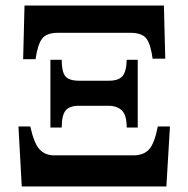

<svg xmlns="http://www.w3.org/2000/svg" viewBox="-20 -677 683 697"><path d="M584 0H59L47 -218H90Q103 -158 123 -135.5Q143 -113 177 -113H463Q502 -113 521.5 -135Q541 -157 553 -218H597ZM109 -462H64L69 -657H575L580 -464H534Q527 -517 511 -537.5Q495 -558 452 -558H192Q150 -558 133.5 -537.5Q117 -517 109 -462ZM204 -214H163V-460H204Q204 -417 217 -400.5Q230 -384 267 -384H376Q410 -384 424.5 -400.5Q439 -417 440 -460H480V-214H440Q440 -259 422.5 -276Q405 -293 373 -293H266Q232 -293 218 -275.5Q204 -258 204 -214Z"/></svg>

Font: STIX Two Text
Style: Bold
Weight: 700
Designer: Ross Mills, John Hudson & Paul Hanslow, Tiro Typeworks Ltd; with prior portions MicroPress Inc., and Coen Hoffman.
Foundry: Tiro Typeworks Ltd
Version: Version 2.13 b171